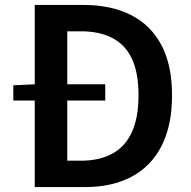

<svg xmlns="http://www.w3.org/2000/svg" viewBox="-20 -759 773 779"><path d="M34 -351V-413L123 -417H407V-351ZM121 0V-739H318Q431 -739 511.5 -698Q592 -657 635 -576Q678 -495 678 -372Q678 -250 635.5 -167Q593 -84 514 -42Q435 0 325 0ZM253 -107H309Q383 -107 435.5 -135.5Q488 -164 515 -223Q542 -282 542 -372Q542 -464 515 -521Q488 -578 435.5 -605Q383 -632 309 -632H253Z"/></svg>

Font: Noto Sans SC Thin SemiBold
Style: Regular
Weight: 600
Version: Version 2.004-H2;hotconv 1.0.118;makeotfexe 2.5.65603